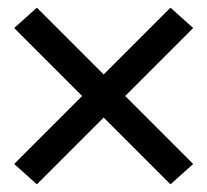

<svg xmlns="http://www.w3.org/2000/svg" viewBox="-20 -590 540 500"><path d="M76 -110 17 -163 194 -340 17 -517 76 -570 250 -396 424 -570 483 -517 306 -340 483 -163 424 -110 250 -284Z"/></svg>

Font: Iosevka Medium
Style: Regular
Weight: 500
Monospace: yes
Designer: Belleve Invis
Foundry: Belleve Invis
Version: Version 32.5.0; ttfautohint (v1.8.4)